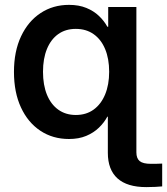

<svg xmlns="http://www.w3.org/2000/svg" viewBox="-20 -558 683 785"><path d="M578.1 207Q500 207 460.4 171.4Q420.9 135.7 420.9 66.9V-84H537.6V64.9Q537.6 89.4 551 100.6Q564.5 111.8 596.7 111.8Q607.4 111.8 620.8 111.6Q634.3 111.3 643.1 110.8V204.1Q631.3 205.1 615.2 206.1Q599.1 207 578.1 207ZM262.2 10.3Q195.8 10.3 145 -23.4Q94.2 -57.1 65.7 -118.7Q37.1 -180.2 37.1 -264.2Q37.1 -348.1 66.2 -409.7Q95.2 -471.2 146 -504.6Q196.8 -538.1 262.2 -538.1Q302.7 -538.1 333 -525.6Q363.3 -513.2 384.5 -492.9Q405.8 -472.7 418.9 -448.7H422.4V-529.3H537.6V0H422.9V-81.1H418.9Q405.8 -56.6 384.3 -35.9Q362.8 -15.1 332.5 -2.4Q302.2 10.3 262.2 10.3ZM290 -87.9Q332.5 -87.9 362.8 -109.9Q393.1 -131.8 409.7 -171.6Q426.3 -211.4 426.3 -264.6Q426.3 -317.9 409.9 -357.2Q393.6 -396.5 363 -418.2Q332.5 -439.9 290 -439.9Q248 -439.9 218 -418.5Q188 -397 171.9 -357.7Q155.8 -318.4 155.8 -264.6Q155.8 -210.4 171.9 -170.9Q188 -131.3 218.3 -109.6Q248.5 -87.9 290 -87.9Z"/></svg>

Font: Inter Cardless Tabular Medium
Style: Regular
Weight: 500
Designer: Rasmus Andersson
Foundry: rsms
Version: Version 4.000;git-4fc901f